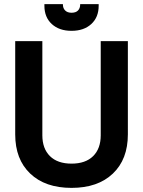

<svg xmlns="http://www.w3.org/2000/svg" viewBox="-20 -900 696 934"><path d="M186 -700V-242Q186 -177 223 -140.5Q260 -104 328 -104Q396 -104 433 -140.5Q470 -177 470 -242V-700H602V-246Q602 -125 529 -55.5Q456 14 328 14Q200 14 127 -55.5Q54 -125 54 -246V-700ZM460 -880V-872Q460 -816 424 -783Q388 -750 328 -750Q268 -750 232 -783Q196 -816 196 -872V-880H286V-878Q286 -860 297 -849Q308 -838 328 -838Q349 -838 359.5 -849Q370 -860 370 -878V-880Z"/></svg>

Font: Space Grotesk Variable
Style: Regular
Weight: 400
Designer: Florian Karsten (Space Grotesk), Colophon Foundry (Space Mono)
Foundry: Florian Karsten
Version: Version 1.106